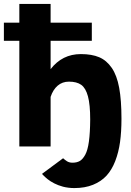

<svg xmlns="http://www.w3.org/2000/svg" viewBox="-36 -750 673 983"><path d="M344.2 212.9Q328.6 212.9 313.7 210.9Q298.8 209 286.6 205.8Q274.4 202.6 262.5 198Q250.5 193.4 241.5 188.7Q232.4 184.1 223.6 178.5Q214.8 172.9 208.7 168Q202.6 163.1 196.8 158Q190.9 152.8 188 149.7Q185.1 146.5 182.1 143.6L179.2 140.1L287.1 60.1Q287.6 60.5 290.8 63.5Q293.9 66.4 297.9 69.3Q301.8 72.3 307.1 75.7Q312.5 79.1 319.8 81.1Q327.1 83 335 83Q357.4 83 372.6 74.2Q387.7 65.4 400.4 42.2Q413.1 19 419.2 -25.4Q425.3 -69.8 425.8 -137.2Q425.8 -214.4 414.3 -256.8Q402.8 -299.3 379.9 -315.7Q356.9 -332 316.9 -332Q283.2 -332 259.3 -311.5Q235.4 -291 223.1 -253.9V0H63V-541H-16.1V-633.8H63V-730H223.1V-633.8H434.1V-541H223.1V-396Q282.7 -473.1 377.9 -473.1Q434.1 -473.1 471.9 -457Q509.8 -440.9 536.1 -402.6Q562.5 -364.3 574.2 -300.5Q585.9 -236.8 585.9 -142.1Q585.9 -75.7 578.6 -22.9Q571.3 29.8 554 74.7Q536.6 119.6 509.3 149.4Q481.9 179.2 440.4 196Q398.9 212.9 344.2 212.9Z"/></svg>

Font: Rawline ExtraBold
Style: Regular
Weight: 800
Designer: Matt McInerney, Pablo Impallari, Rodrigo Fuenzalida
Foundry: Matt McInerney, Pablo Impallari, Rodrigo Fuenzalida
Version: Version 4.020;PS 004.020;hotconv 1.0.88;makeotf.lib2.5.64775